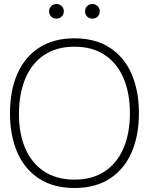

<svg xmlns="http://www.w3.org/2000/svg" viewBox="-20 -927 746 962"><path d="M353 15Q248 15 175.5 -32.2Q103 -79.5 66.5 -164Q30 -248.5 30 -360Q30 -471.5 66.5 -556Q103 -640.5 175.5 -687.8Q248 -735 353 -735Q458 -735 530.5 -687.8Q603 -640.5 639.5 -556Q676 -471.5 676 -360Q676 -248.5 639.5 -164Q603 -79.5 530.5 -32.2Q458 15 353 15ZM353 -27Q443.5 -27 505.8 -69Q568 -111 599.5 -186Q631 -261 631 -360Q631 -459 599.5 -534Q568 -609 505.8 -651Q443.5 -693 353 -693Q263 -693 200.8 -651Q138.5 -609 107.2 -534.2Q76 -459.5 75 -360Q74 -261.5 105.5 -186.2Q137 -111 199.8 -69Q262.5 -27 353 -27ZM263 -833.5Q252.5 -833.5 244 -838.2Q235.5 -843 230.8 -851.5Q226 -860 226 -870Q226 -880.5 230.8 -889Q235.5 -897.5 244 -902.2Q252.5 -907 263 -907Q273 -907 281.5 -902.2Q290 -897.5 295 -889Q300 -880.5 300 -870Q300 -860 295 -851.5Q290 -843 281.5 -838.2Q273 -833.5 263 -833.5ZM443 -833.5Q432.5 -833.5 424 -838.2Q415.5 -843 410.8 -851.5Q406 -860 406 -870Q406 -880.5 410.8 -889Q415.5 -897.5 424 -902.2Q432.5 -907 443 -907Q453 -907 461.5 -902.2Q470 -897.5 475 -889Q480 -880.5 480 -870Q480 -860 475 -851.5Q470 -843 461.5 -838.2Q453 -833.5 443 -833.5Z"/></svg>

Font: Hauora
Style: Regular
Weight: 400
Designer: Wayne Shih
Foundry: WCYS
Version: Version 1.001